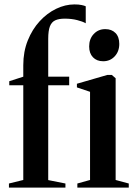

<svg xmlns="http://www.w3.org/2000/svg" viewBox="-20 -850 612 870"><path d="M20.5 0V-18.5L85.5 -34.5V-463.5H22V-482L85.5 -502.5V-554.5Q85.5 -616 105.8 -666.5Q126 -717 159.8 -753.8Q193.5 -790.5 234.5 -810.2Q275.5 -830 317.5 -830Q337 -830 349.8 -827.2Q362.5 -824.5 368.5 -821.5V-744.5Q355 -752.5 329.5 -759Q304 -765.5 273.5 -765.5Q247 -765.5 230.5 -758Q214 -750.5 206.2 -730.8Q198.5 -711 198.5 -674V-502.5H293.5V-463.5H198.5V-34L276.5 -18.5V0ZM330.5 0V-18.5L388 -34.5V-434L328.5 -454V-470.5L466.5 -510.5H486.5L504 -495.5V-34.5L563.5 -18.5V0ZM447 -572.5Q418.5 -572.5 401.2 -590.5Q384 -608.5 384 -639.5Q384 -674 404.8 -696Q425.5 -718 456.5 -718H457.5Q486 -718 503.2 -700.5Q520.5 -683 520.5 -651Q520.5 -617 499.8 -594.8Q479 -572.5 448 -572.5Z"/></svg>

Font: Merriweather 144pt SemiBold
Style: Regular
Weight: 600
Version: Version 2.100